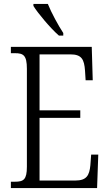

<svg xmlns="http://www.w3.org/2000/svg" viewBox="-20 -951 555 971"><path d="M278 -771H300V-784C275 -822 240 -886 222 -931H149V-921C170 -886 236 -807 278 -771ZM35 0H471L477 -169H441L437 -115C432 -64 418 -38 361 -38H180V-355H386V-393H180V-676H336C393 -676 406 -651 410 -593L413 -545H449L444 -714H35V-682H55C98 -682 116 -672 116 -603V-108C116 -42 99 -32 55 -32H35Z"/></svg>

Font: Noto Serif Sinhala Condensed Light
Style: Regular
Weight: 300
Width: 3
Designer: Jelle Bosma - Monotype Design Team
Foundry: Monotype Imaging Inc.
Version: Version 2.007